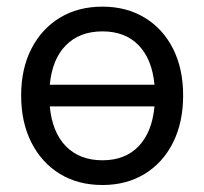

<svg xmlns="http://www.w3.org/2000/svg" viewBox="-20 -532 598 563"><path d="M42 -252Q42 -330.5 72 -389Q102 -447.5 155.5 -480Q209 -512.5 280.5 -512.5Q351 -512.5 404.5 -480Q458 -447.5 487.5 -389Q517 -330.5 517 -252Q517 -173.5 487.5 -114.2Q458 -55 404.5 -22.2Q351 10.5 280.5 10.5Q209 10.5 155.5 -22.2Q102 -55 72 -114.2Q42 -173.5 42 -252ZM280.5 -440Q213.5 -440 173.2 -399.2Q133 -358.5 126 -283.5H433Q426 -358.5 386.5 -399.2Q347 -440 280.5 -440ZM280.5 -62Q347 -62 386.5 -103.2Q426 -144.5 433 -220H126Q133 -144.5 173.2 -103.2Q213.5 -62 280.5 -62Z"/></svg>

Font: Overused Grotesk
Style: Regular
Weight: 450
Version: Version 0.004